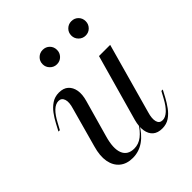

<svg xmlns="http://www.w3.org/2000/svg" viewBox="-175 -724 851 851"><g transform="rotate(-45 250.5 -299.0)"><path d="M171.8 11.3Q133.9 11.3 110.1 -8.5Q86.3 -28.2 79.8 -63.3Q73.4 -98.4 87.1 -146L137.9 -329.8Q148.4 -363.7 141.9 -382.3Q135.5 -400.8 116.9 -400.8Q98.4 -400.8 80.6 -383.9Q62.9 -366.9 46 -334.7L29.8 -304.8H21L39.5 -339.5Q50 -359.7 64.5 -379.4Q79 -399.2 98.8 -412.5Q118.5 -425.8 144.4 -425.8Q172.6 -425.8 188.7 -411.3Q204.8 -396.8 209.3 -371.8Q213.7 -346.8 204 -312.9L155.6 -141.1Q137.9 -79.8 151.2 -46.8Q164.5 -13.7 205.6 -13.7Q233.1 -13.7 256 -31.5Q279 -49.2 300 -83.9V-78.2Q275 -33.9 242.7 -11.3Q210.5 11.3 171.8 11.3ZM356.5 11.3Q328.2 11.3 312.1 -2.8Q296 -16.9 291.9 -42.7Q287.9 -68.5 296.8 -101.6L384.7 -414.5H454.8L362.9 -84.7Q353.2 -52.4 358.5 -33.1Q363.7 -13.7 383.9 -13.7Q400.8 -13.7 419 -30.2Q437.1 -46.8 454.8 -79.8L471 -109.7H479.8L461.3 -75Q450.8 -55.6 436.3 -35.5Q421.8 -15.3 402.4 -2Q383.1 11.3 356.5 11.3ZM407.3 -520.2Q388.7 -520.2 375.4 -533.5Q362.1 -546.8 362.1 -565.3Q362.1 -584.7 375.4 -597.6Q388.7 -610.5 407.3 -610.5Q426.6 -610.5 439.5 -597.6Q452.4 -584.7 452.4 -565.3Q452.4 -546.8 439.5 -533.5Q426.6 -520.2 407.3 -520.2ZM227.4 -520.2Q208.9 -520.2 195.6 -533.5Q182.3 -546.8 182.3 -565.3Q182.3 -584.7 195.6 -597.6Q208.9 -610.5 227.4 -610.5Q246.8 -610.5 259.7 -597.6Q272.6 -584.7 272.6 -565.3Q272.6 -546.8 259.7 -533.5Q246.8 -520.2 227.4 -520.2Z"/></g></svg>

Font: Playfair 144pt Light
Style: Italic
Weight: 300
Italic angle: -15.6°
Designer: Claus Eggers Sørensen
Foundry: Claus Eggers Sørensen
Version: Version 2.001;gftools[0.9.30]